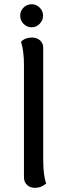

<svg xmlns="http://www.w3.org/2000/svg" viewBox="-20 -883 319 915"><path d="M130.9 -752.9Q108.4 -752.9 92.3 -769.3Q76.2 -785.6 76.2 -808.1Q76.2 -831.1 92.3 -846.9Q108.4 -862.8 130.9 -862.8Q152.8 -862.8 168.9 -846.9Q185.1 -831.1 185.1 -808.1Q185.1 -785.6 168.7 -769.3Q152.3 -752.9 130.9 -752.9ZM147 12.2Q123.5 12.2 108.9 -1.5Q94.2 -15.1 94.2 -38.1V-571.8Q94.2 -642.1 80.1 -684.1Q100.1 -704.1 131.8 -704.1Q155.3 -704.1 170.7 -690.7Q186 -677.2 186 -654.8V-120.1Q186 -46.4 200.2 -8.8Q176.8 12.2 147 12.2Z"/></svg>

Font: Arima Madurai Medium
Style: Regular
Weight: 500
Designer: Joana Correia and Natanael Gama
Foundry: NDISCOVER
Version: Version 1.019;PS 001.019;hotconv 1.0.88;makeotf.lib2.5.64775